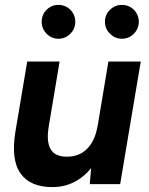

<svg xmlns="http://www.w3.org/2000/svg" viewBox="-20 -751 609 783"><path d="M346 0 354 -92 422 -500H554L470 0ZM43 -215 91 -500H223L180 -243ZM180 -243Q171 -193 178 -164.5Q185 -136 204 -124Q223 -112 250 -112Q302 -111 335 -144Q368 -177 378 -238L422 -237Q409 -157 376.5 -101.5Q344 -46 297.5 -17Q251 12 194 12Q103 12 63.5 -44Q24 -100 43 -215ZM218 -593Q190 -593 170 -613.5Q150 -634 150 -662Q150 -691 170 -711Q190 -731 218 -731Q247 -731 267 -711Q287 -691 287 -662Q287 -634 267 -613.5Q247 -593 218 -593ZM477 -593Q449 -593 428.5 -613.5Q408 -634 408 -662Q408 -691 428.5 -711Q449 -731 477 -731Q506 -731 526 -711Q546 -691 546 -662Q546 -634 526 -613.5Q506 -593 477 -593Z"/></svg>

Font: Figtree Light
Style: Bold Italic
Weight: 700
Italic angle: -9.5°
Version: Version 2.000